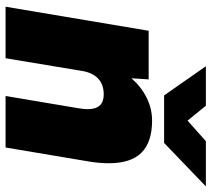

<svg xmlns="http://www.w3.org/2000/svg" viewBox="-54 -686 740 671"><g transform="rotate(90 315.5 -350.0)"><path d="M87 -500H257L253 -440Q284 -475 322 -493.5Q360 -512 401 -512Q476 -512 513 -475Q550 -438 550 -361Q550 -325 543 -286L538 -256L495 0H315L358 -256Q361 -274 361 -287Q361 -343 310 -343Q245 -343 229 -276L183 0H3ZM211 -700H349L401 -636L473 -700H631L479 -554H313Z"/></g></svg>

Font: Oak Sans Black
Style: Italic
Weight: 900
Italic angle: -9.5°
Foundry: Erik Kennedy, Walven
Version: Version 1.000